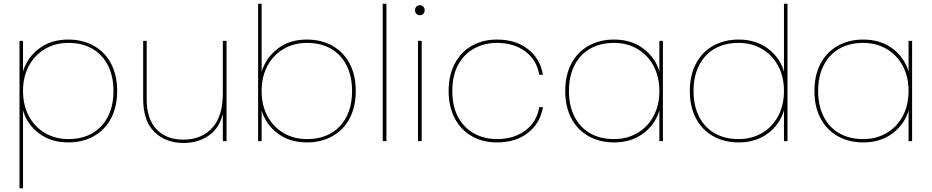

<svg xmlns="http://www.w3.org/2000/svg" viewBox="-20 -760 5017 1034"><path d="M104 -375Q126 -450 190.5 -498.5Q255 -547 348 -547Q425 -547 485 -513.5Q545 -480 578 -417.5Q611 -355 611 -270Q611 -185 578 -122.5Q545 -60 485 -26.5Q425 7 348 7Q255 7 190.5 -41.5Q126 -90 104 -165V254H85V-540H104ZM591 -270Q591 -350 561 -408.5Q531 -467 476.5 -498Q422 -529 348 -529Q278 -529 222.5 -496.5Q167 -464 135.5 -405.5Q104 -347 104 -270Q104 -193 135.5 -134.5Q167 -76 222.5 -43.5Q278 -11 348 -11Q422 -11 476.5 -42Q531 -73 561 -131.5Q591 -190 591 -270Z M1200 -540V0H1180V-147Q1162 -70 1104.5 -30Q1047 10 968 10Q873 10 812 -49Q751 -108 751 -227V-540H770V-225Q770 -119 823 -63.5Q876 -8 968 -8Q1064 -8 1122 -70.5Q1180 -133 1180 -255V-540Z M1389 -375Q1414 -451 1477 -499Q1540 -547 1633 -547Q1710 -547 1770 -513.5Q1830 -480 1863 -417.5Q1896 -355 1896 -270Q1896 -185 1863 -122.5Q1830 -60 1770 -26.5Q1710 7 1633 7Q1540 7 1476 -41Q1412 -89 1389 -165V0H1370V-740H1389ZM1876 -270Q1876 -350 1846 -408.5Q1816 -467 1761.5 -498Q1707 -529 1633 -529Q1563 -529 1507.5 -496.5Q1452 -464 1420.5 -405.5Q1389 -347 1389 -270Q1389 -193 1420.5 -134.5Q1452 -76 1507.5 -43.5Q1563 -11 1633 -11Q1707 -11 1761.5 -42Q1816 -73 1846 -131.5Q1876 -190 1876 -270Z M2061 -740V0H2041V-740Z M2241 -678Q2230 -678 2222.5 -685.5Q2215 -693 2215 -705Q2215 -717 2222.5 -724.5Q2230 -732 2241 -732Q2252 -732 2259.5 -724.5Q2267 -717 2267 -705Q2267 -693 2259.5 -685.5Q2252 -678 2241 -678ZM2251 -540V0H2231V-540Z M2396 -270Q2396 -355 2429.5 -418Q2463 -481 2522 -514Q2581 -547 2656 -547Q2759 -547 2824.5 -494.5Q2890 -442 2904 -357H2884Q2871 -437 2809 -483Q2747 -529 2656 -529Q2591 -529 2536.5 -500.5Q2482 -472 2449 -414Q2416 -356 2416 -270Q2416 -184 2449 -126Q2482 -68 2536.5 -39.5Q2591 -11 2656 -11Q2747 -11 2809 -57Q2871 -103 2884 -183H2904Q2890 -98 2824.5 -45.5Q2759 7 2656 7Q2581 7 2522 -26Q2463 -59 2429.5 -122Q2396 -185 2396 -270Z M3024 -270Q3024 -355 3057 -417.5Q3090 -480 3150 -513.5Q3210 -547 3287 -547Q3380 -547 3444.5 -498.5Q3509 -450 3531 -375V-540H3550V0H3531V-165Q3509 -90 3444.5 -41.5Q3380 7 3287 7Q3210 7 3150 -26.5Q3090 -60 3057 -122.5Q3024 -185 3024 -270ZM3531 -270Q3531 -347 3499.5 -405.5Q3468 -464 3412.5 -496.5Q3357 -529 3287 -529Q3213 -529 3158.5 -498Q3104 -467 3074 -408.5Q3044 -350 3044 -270Q3044 -190 3074 -131.5Q3104 -73 3158.5 -42Q3213 -11 3287 -11Q3357 -11 3412.5 -43.5Q3468 -76 3499.5 -134.5Q3531 -193 3531 -270Z M3695 -270Q3695 -355 3728 -417.5Q3761 -480 3821 -513.5Q3881 -547 3958 -547Q4051 -547 4115.5 -498.5Q4180 -450 4202 -375V-740H4221V0H4202V-166Q4180 -90 4115.5 -41.5Q4051 7 3958 7Q3881 7 3821 -26.5Q3761 -60 3728 -122.5Q3695 -185 3695 -270ZM4202 -270Q4202 -347 4170.5 -405.5Q4139 -464 4083.5 -496.5Q4028 -529 3958 -529Q3884 -529 3829.5 -498Q3775 -467 3745 -408.5Q3715 -350 3715 -270Q3715 -190 3745 -131.5Q3775 -73 3829.5 -42Q3884 -11 3958 -11Q4028 -11 4083.5 -43.5Q4139 -76 4170.5 -134.5Q4202 -193 4202 -270Z M4366 -270Q4366 -355 4399 -417.5Q4432 -480 4492 -513.5Q4552 -547 4629 -547Q4722 -547 4786.5 -498.5Q4851 -450 4873 -375V-540H4892V0H4873V-165Q4851 -90 4786.5 -41.5Q4722 7 4629 7Q4552 7 4492 -26.5Q4432 -60 4399 -122.5Q4366 -185 4366 -270ZM4873 -270Q4873 -347 4841.5 -405.5Q4810 -464 4754.5 -496.5Q4699 -529 4629 -529Q4555 -529 4500.5 -498Q4446 -467 4416 -408.5Q4386 -350 4386 -270Q4386 -190 4416 -131.5Q4446 -73 4500.5 -42Q4555 -11 4629 -11Q4699 -11 4754.5 -43.5Q4810 -76 4841.5 -134.5Q4873 -193 4873 -270Z"/></svg>

Font: Fz Poppins Thin
Style: Regular
Weight: 100
Designer: Ninad Kale (Devanagari), Jonny Pinhorn (Latin)
Foundry: Indian Type Foundry
Version: Vit hóa bi Vntype.Com & FontZin.Com